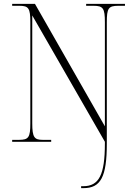

<svg xmlns="http://www.w3.org/2000/svg" viewBox="-20 -734 716 994"><path d="M400 240H412C501 240 533 183 533 9V-619C533 -691 541 -704 593 -704H627V-714H426V-704H464C514 -704 523 -691 523 -619V-80L161 -714H43V-704H81C128 -704 137 -691 137 -620V-95C137 -23 128 -10 79 -10H43V0H245V-10H201C158 -10 147 -23 147 -95V-654L523 0V9C523 170 493 230 411 230H400Z"/></svg>

Font: Noto Serif Display SemiCondensed ExtraLight
Style: Regular
Weight: 200
Width: 4
Designer: Monotype Design Team
Foundry: Monotype Imaging Inc.
Version: Version 2.009